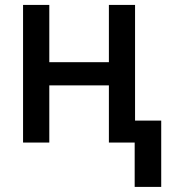

<svg xmlns="http://www.w3.org/2000/svg" viewBox="-20 -565 699 761"><path d="M71.4 0V-545.5H175.4V-318.5H411.6V-545.5H515.3V-87H619V175.8H513.8V0H411.6V-226.6H175.4V0Z"/></svg>

Font: Cannonade Med
Style: Regular
Weight: 500
Designer: Rasmus Andersson
Foundry: rsms
Version: Version 3.012;git-f93a4a705